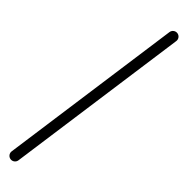

<svg xmlns="http://www.w3.org/2000/svg" viewBox="-70 -629 693 717"><g transform="rotate(10 277.0 -270.5)"><path d="M517.2 -555.3C517.2 -555.3 517.2 -555.3 517.2 -555.3C349.5 -374.9 181.8 -194.6 14.1 -14.3C6.2 -5.8 6.7 7.5 15.2 15.4C23.7 23.3 37 22.8 44.9 14.3C44.9 14.3 44.9 14.3 44.9 14.3C212.6 -166 380.3 -346.3 548 -526.7C555.9 -535.1 555.4 -548.4 546.9 -556.3C538.4 -564.2 525.1 -563.7 517.2 -555.3Z"/></g></svg>

Font: FRB American Cursive Guidelines Medium
Style: Italic
Weight: 500
Italic angle: -25°
Version: Version 2.0;Modular Font Editor K font №1